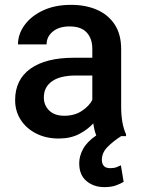

<svg xmlns="http://www.w3.org/2000/svg" viewBox="-20 -558 579 787"><path d="M486.8 187.5Q474.6 194.8 455.6 201.9Q436.5 209 407.2 209Q364.3 209 334.5 184.1Q304.7 159.2 304.7 111.3Q304.7 81.5 320.8 52.2Q336.9 22.9 374.5 -2.9Q366.7 -22 362.3 -52.2Q339.4 -26.9 304.2 -8.5Q269 9.8 220.7 9.8Q168.9 9.8 128.4 -10.7Q87.9 -31.2 64.9 -66.9Q42 -102.5 42 -147.5Q42 -231.4 104.7 -276.4Q167.5 -321.3 283.2 -321.3H358.4V-357.9Q358.4 -399.9 335.4 -424.8Q312.5 -449.7 265.1 -449.7Q222.2 -449.7 196.5 -428.7Q170.9 -407.7 170.9 -376H53.7Q53.7 -418 80.6 -455.1Q107.4 -492.2 156.2 -515.1Q205.1 -538.1 271.5 -538.1Q331.1 -538.1 377.2 -518.1Q423.3 -498 450 -457.8Q476.6 -417.5 476.6 -356.9V-122.1Q476.6 -50.3 496.6 -7.8V0H476.6Q442.4 22 419.9 45.2Q397.5 68.4 397.5 97.7Q397.5 112.3 405.3 121.8Q413.1 131.3 432.1 131.3Q447.3 131.3 458 127.2Q468.8 123 475.6 119.6ZM243.7 -83.5Q285.6 -83.5 315.7 -103.5Q345.7 -123.5 358.4 -148.4V-248.5H292Q226.1 -248.5 192.9 -224.6Q159.7 -200.7 159.7 -158.7Q159.7 -126.5 181.6 -105Q203.6 -83.5 243.7 -83.5Z"/></svg>

Font: Vazirmatn UI Medium
Style: Regular
Weight: 500
Designer: Saber Rastikerdar
Foundry: Saber Rastikerdar
Version: Version 33.003